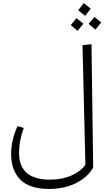

<svg xmlns="http://www.w3.org/2000/svg" viewBox="-20 -1040 712 1259"><path d="M591 59Q557 120 480.5 159.5Q404 199 302 199Q174 199 113.5 138Q53 77 53 -30Q53 -122 95 -213L136 -201Q105 -120 105 -37Q105 138 308 138Q387 138 449 110.5Q511 83 540 40L521 -744L580 -750ZM575 -983 538 -936 493 -973 530 -1020ZM644 -893 606 -846 561 -883 599 -929ZM527 -885 489 -838 444 -875 481 -921Z"/></svg>

Font: FiraGO Light
Style: Italic
Weight: 300
Italic angle: -8°
Designer: bBox Type GmbH
Foundry: bBox Type GmbH
Version: Version 1.001